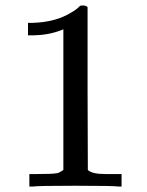

<svg xmlns="http://www.w3.org/2000/svg" viewBox="-20 -686 540 706"><path d="M416 0Q399 -3 257 -3Q117 -3 100 0H88V-46H114Q172 -46 189 -49Q197 -50 213 -61V-578Q211 -578 205 -575Q159 -557 102 -556H83V-602H102Q186 -605 242 -640Q260 -650 273 -663Q275 -666 285 -666Q295 -666 302 -660V-361L303 -61Q318 -46 368 -46H401H427V0Z"/></svg>

Font: KaTeX_Main
Style: Regular
Weight: 400
Version: Version 1.1; ttfautohint (v1.3)